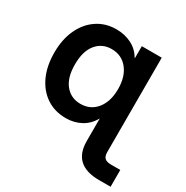

<svg xmlns="http://www.w3.org/2000/svg" viewBox="-167 -664 972 1006"><g transform="rotate(30 319.0 -161.0)"><path d="M568.4 204.1Q409.7 204.1 409.7 59.6V-77.6Q385.3 -33.7 344.7 -11.7Q304.2 10.3 253.9 10.3Q186.5 10.3 136.2 -23.4Q85.9 -57.1 58.3 -117.4Q30.8 -177.7 30.8 -258.3Q30.8 -337.4 58.6 -397.7Q86.4 -458 136.7 -491.9Q187 -525.9 252.9 -525.9Q303.2 -525.9 344.2 -505.4Q385.3 -484.9 409.2 -443.8H411.1V-515.6H531.7V56.2Q531.7 80.6 543.5 91.6Q555.2 102.5 582.5 102.5H637.7V204.1ZM282.7 -92.8Q343.3 -92.8 379.6 -137.9Q416 -183.1 416 -258.3Q416 -333.5 379.6 -378.7Q343.3 -423.8 282.7 -423.8Q225.6 -423.8 190.4 -380.9Q155.3 -337.9 155.3 -258.3Q155.3 -178.2 190.4 -135.5Q225.6 -92.8 282.7 -92.8Z"/></g></svg>

Font: Inter Display SemiBold
Style: Regular
Weight: 600
Designer: Rasmus Andersson
Foundry: rsms
Version: Version 4.001;git-9221beed3